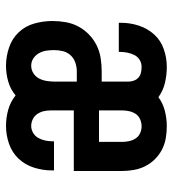

<svg xmlns="http://www.w3.org/2000/svg" viewBox="12 -580 576 640"><g transform="rotate(90 300.0 -260.0)"><path d="M199 8Q169 8 139 -2Q109 -12 88 -34Q67 -56 58.5 -86Q50 -116 50 -147Q50 -169 54 -191.5Q58 -214 68.5 -233.5Q79 -253 95 -268.5Q111 -284 131 -294Q151 -304 173.5 -307.5Q196 -311 218 -311H252V-400Q252 -410 248.5 -419Q245 -428 238 -434Q231 -440 221.5 -442Q212 -444 203 -444Q190 -444 179.5 -437.5Q169 -431 163.5 -420Q158 -409 155.5 -396.5Q153 -384 153 -372V-368H56V-376Q56 -406 65.5 -435Q75 -464 95 -486Q115 -508 144 -518Q173 -528 203 -528Q229 -528 255.5 -522Q282 -516 304 -500Q324 -515 349.5 -521.5Q375 -528 401 -528Q421 -528 441 -524.5Q461 -521 478.5 -512Q496 -503 510.5 -488.5Q525 -474 534 -456Q543 -438 546.5 -418Q550 -398 550 -378V-218H348V-142Q348 -130 350.5 -118.5Q353 -107 359.5 -97Q366 -87 377 -81.5Q388 -76 400 -76Q412 -76 423 -82.5Q434 -89 440 -100Q446 -111 448.5 -123Q451 -135 451 -148V-152H548V-144Q548 -114 538.5 -84.5Q529 -55 508.5 -33.5Q488 -12 459 -2Q430 8 400 8Q372 8 345.5 0.5Q319 -7 298 -24Q278 -7 252 0.5Q226 8 199 8ZM348 -302H453V-378Q453 -390 450.5 -402Q448 -414 441.5 -424Q435 -434 424 -439Q413 -444 401 -444Q389 -444 377.5 -439Q366 -434 359.5 -424Q353 -414 350.5 -402Q348 -390 348 -378ZM199 -76Q213 -76 224.5 -83.5Q236 -91 242 -103Q248 -115 250 -128.5Q252 -142 252 -156V-228H218Q203 -228 188.5 -223Q174 -218 164 -207Q154 -196 150.5 -181.5Q147 -167 147 -152Q147 -139 149 -126Q151 -113 157.5 -101.5Q164 -90 175 -83Q186 -76 199 -76Z"/></g></svg>

Font: Iosevka Semibold Extended
Style: Regular
Weight: 600
Width: 7
Monospace: yes
Designer: Belleve Invis
Foundry: Belleve Invis
Version: Version 32.5.0; ttfautohint (v1.8.4)